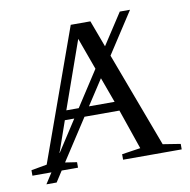

<svg xmlns="http://www.w3.org/2000/svg" viewBox="-81 -761 884 893"><g transform="rotate(-10 361.0 -315.0)"><path d="M714.8 0H438V-25.9L525.9 -39.1L460.9 -228H295.9L169.9 -34.2L225.1 -25.9V0H147.9L115.2 50.8H66.9L99.6 0H9.8V-25.9L84 -39.1L307.1 -660.2H399.9L446.8 -534.2L542.5 -681.2H590.8L464.4 -486.8L631.8 -39.1L714.8 -25.9ZM330.1 -589.8 217.8 -272H276.4L384.8 -439ZM445.8 -272 402.3 -391.1 324.7 -272ZM203.1 -228 156.2 -93.3 152.3 -84 153.8 -82.5 155.8 -86.4 247.6 -228Z"/></g></svg>

Font: Tinos
Style: Regular
Weight: 400
Designer: Steve Matteson
Foundry: Monotype Imaging Inc.
Version: Version 1.23